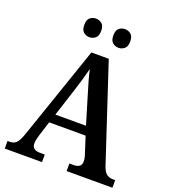

<svg xmlns="http://www.w3.org/2000/svg" viewBox="-161 -1028 1007 1143"><g transform="rotate(20 342.5 -456.5)"><path d="M3 0V-48H16Q42 -48 57.5 -62.5Q73 -77 89 -123L292 -714H402L602 -108Q614 -73 630.5 -60.5Q647 -48 672 -48H685V0H395V-48H425Q445 -48 458 -57.5Q471 -67 471 -88Q471 -99 468.5 -111.5Q466 -124 462 -134L429 -237H198L169 -145Q165 -133 161.5 -117.5Q158 -102 158 -90Q158 -48 207 -48H239V0ZM217 -293H411L358 -469Q346 -508 335 -546.5Q324 -585 317 -618Q309 -586 298.5 -549.5Q288 -513 276 -476ZM434 -795Q412 -795 396 -808.5Q380 -822 380 -854Q380 -887 396 -900Q412 -913 434 -913Q454 -913 470.5 -900Q487 -887 487 -854Q487 -822 470.5 -808.5Q454 -795 434 -795ZM249 -795Q228 -795 212 -808.5Q196 -822 196 -854Q196 -887 212 -900Q228 -913 249 -913Q270 -913 286.5 -900Q303 -887 303 -854Q303 -822 286.5 -808.5Q270 -795 249 -795Z"/></g></svg>

Font: Noto Serif SemiCondensed SemiBold
Style: Regular
Weight: 600
Width: 4
Designer: Monotype Design Team
Foundry: Monotype Imaging Inc.
Version: Version 2.013; ttfautohint (v1.8.4.7-5d5b)